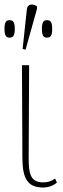

<svg xmlns="http://www.w3.org/2000/svg" viewBox="-41 -827 283 857"><path d="M73 -605 124 -787V-799C105 -811 82 -811 79 -786L60 -609ZM2 -659C17 -659 25 -667 25 -698C25 -729 17 -737 2 -737C-13 -737 -21 -729 -21 -698C-21 -667 -13 -659 2 -659ZM169 -659C184 -659 192 -667 192 -698C192 -729 184 -737 169 -737C154 -737 146 -729 146 -698C146 -667 154 -659 169 -659ZM151 10C172 10 194 4 213 -12L205 -30C185 -16 169 -13 151 -13C92 -13 87 -58 87 -122L89 -536H57L59 -123C59 -31 82 10 151 10Z"/></svg>

Font: Noto Serif SemiCondensed Thin
Style: Regular
Weight: 100
Width: 4
Designer: Monotype Design Team
Foundry: Monotype Imaging Inc.
Version: Version 2.015